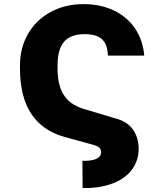

<svg xmlns="http://www.w3.org/2000/svg" viewBox="-20 -737 808 943"><path d="M476.6 9.8Q476.6 -4.4 465.8 -13.2Q455.1 -22 428.7 -28.3L296.9 -64.5Q189.5 -94.2 133.8 -177.7Q78.1 -261.2 78.1 -400.4V-415Q78.1 -502.4 117.9 -571Q157.7 -639.6 228.8 -678.2Q299.8 -716.8 390.6 -716.8Q473.6 -716.8 539.1 -685.5Q604.5 -654.3 643.3 -597.2Q682.1 -540 688.5 -463.9H509.8Q508.3 -519 481.2 -544.2Q454.1 -569.3 395.5 -569.3Q326.7 -569.3 294.7 -532Q262.7 -494.6 262.7 -416V-400.4Q262.7 -318.4 293 -271Q323.2 -223.6 387.7 -203.1L557.6 -152.3Q606.9 -137.7 633.5 -99.9Q660.2 -62 661.1 -6.8Q660.6 53.2 627 97.4Q593.3 141.6 531 164.8Q468.8 188 385.7 186.5L384.8 52.7Q429.7 54.2 453.1 43.2Q476.6 32.2 476.6 9.8Z"/></svg>

Font: Pretendard GOV Black
Style: Regular
Weight: 900
Designer: Base glyphs from Inter by Rasmus Andersson; Hangeul glyphs from Noto Sans CJK(Source Han Sans) by Jang Soo-young and Kan
Foundry: Kil Hyung-jin
Version: Version 1.309